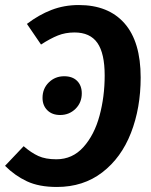

<svg xmlns="http://www.w3.org/2000/svg" viewBox="-38 -728 599 763"><path d="M-18 -69 56 -147Q86 -121 114.5 -108Q143 -95 186 -95Q250 -95 293.5 -143.5Q337 -192 357.5 -268Q378 -344 378 -428Q378 -516 349 -557.5Q320 -599 258 -599Q222 -599 192 -587Q162 -575 125 -551L69 -633Q116 -669 166.5 -688.5Q217 -708 275 -708Q393 -708 457 -635Q521 -562 521 -420Q521 -299 482.5 -200Q444 -101 368.5 -43Q293 15 188 15Q117 15 69 -7.5Q21 -30 -18 -69ZM131 -339Q131 -376 156 -400.5Q181 -425 217 -425Q250 -425 268.5 -406.5Q287 -388 287 -357Q287 -320 262 -295.5Q237 -271 201 -271Q169 -271 150 -290Q131 -309 131 -339Z"/></svg>

Font: Fira Sans Condensed SemiBold
Style: Italic
Weight: 600
Width: 3
Italic angle: -8°
Designer: bBox Type GmbH & Carrois Corporate GbR & Edenspiekermann AG
Foundry: bBox Type GmbH & Carrois Corporate GbR & Edenspiekermann AG
Version: Version 4.301